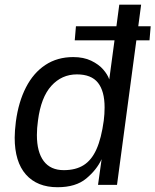

<svg xmlns="http://www.w3.org/2000/svg" viewBox="-20 -774 651 804"><path d="M298 -664H467.5L479.5 -754.5H571L559 -664H611L606 -605H551L470 0H390.5L405.5 -107.5Q385 -63 341.2 -26.5Q297.5 10 221 10Q135.5 10 88.5 -43.2Q41.5 -96.5 41.5 -197.5Q41.5 -225 46.5 -265Q57.5 -347.5 88.8 -408.2Q120 -469 170 -502Q220 -535 286.5 -535Q330 -535 361.8 -519.8Q393.5 -504.5 412 -483.2Q430.5 -462 437.5 -441.5L459.5 -605H293ZM134.5 -208.5Q134.5 -137.5 163 -99.5Q191.5 -61.5 247 -61.5Q297.5 -61.5 330.8 -82.8Q364 -104 384.2 -149.5Q404.5 -195 414.5 -269Q418 -296.5 418 -324Q418 -392.5 390.2 -427.5Q362.5 -462.5 302 -462.5Q238.5 -462.5 195 -414.5Q151.5 -366.5 139 -269Q134.5 -237 134.5 -208.5Z"/></svg>

Font: 1883 Sans
Style: Italic
Weight: 400
Italic angle: -8°
Designer: 1883 Sans project is a fork of Public Sans.
Version: Version 1.009